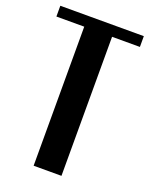

<svg xmlns="http://www.w3.org/2000/svg" viewBox="-143 -770 657 842"><g transform="rotate(20 185.0 -349.5)"><path d="M379.9 -699.2V-648.9H250V0H120.1V-648.9H-9.8V-699.2Z"/></g></svg>

Font: Moniqa Black Paragraph
Style: Regular
Weight: 900
Designer: Rajesh Rajput
Foundry: Rajesh Rajput
Version: Version 1.000